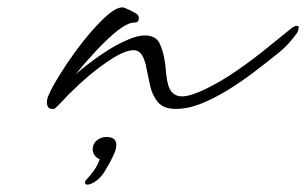

<svg xmlns="http://www.w3.org/2000/svg" viewBox="-20 -287 829 520"><path d="M127 8H122Q114 8 110.5 3Q107 -2 107 -9Q107 -20 112 -30Q117 -40 118 -43Q126 -59 143 -86.5Q160 -114 182.5 -145Q205 -176 229 -203.5Q253 -231 274.5 -249Q296 -267 312 -267Q316 -267 329.5 -260.5Q343 -254 349 -250Q356 -246 356 -238Q356 -226 345 -226Q339 -226 337 -225Q335 -225 327 -222Q310 -215 284.5 -192.5Q259 -170 232.5 -141Q206 -112 185 -86Q216 -113 255.5 -140Q295 -167 330 -181Q342 -186 352.5 -188.5Q363 -191 372 -191Q403 -191 413 -168Q423 -145 426 -122Q428 -113 428.5 -104Q429 -95 430 -87Q434 -50 445 -38Q456 -26 472 -26Q485 -26 502 -31.5Q519 -37 539 -47Q580 -67 624 -97.5Q668 -128 708 -161L770 -211Q778 -217 783 -217Q788 -217 789 -215V-213Q789 -211 788 -206.5Q787 -202 784 -197Q777 -187 763 -171Q749 -155 727 -138Q701 -117 667.5 -91.5Q634 -66 597.5 -43.5Q561 -21 525 -6.5Q489 8 456 8Q423 8 407.5 -10.5Q392 -29 386.5 -55.5Q381 -82 376 -105Q375 -112 373 -118Q371 -124 369 -129Q360 -151 342 -151Q330 -151 314 -144.5Q298 -138 274 -122Q243 -101 218 -79.5Q193 -58 173 -38Q167 -33 160.5 -25.5Q154 -18 147 -11L135 1Q131 5 129 6.5Q127 8 127 8ZM217 213Q210 213 210 207Q210 203 219 194Q224 189 234.5 174.5Q245 160 250 144Q243 142 237 134.5Q231 127 231 117Q231 103 242 93.5Q253 84 269 84Q295 84 295 106Q295 118 287 134Q278 154 263 178Q248 202 226 211Q221 213 217 213Z"/></svg>

Font: WindSong Medium
Style: Regular
Weight: 500
Designer: Robert E. Leuschke
Foundry: Robert E. Leuschke
Version: Version 1.010; ttfautohint (v1.8.3)